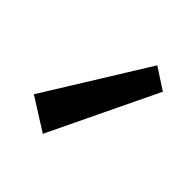

<svg xmlns="http://www.w3.org/2000/svg" viewBox="-80 -772 290 290"><g transform="rotate(-45 64.5 -627.5)"><path d="M162.7 -594.1 0 -695 -32.7 -643.2 140.5 -560Z"/></g></svg>

Font: Spartan MB
Style: Regular
Weight: 212
Designer: Matt Bailey, Mirko Velimirovic
Foundry: Matt Bailey
Version: Version 1.005